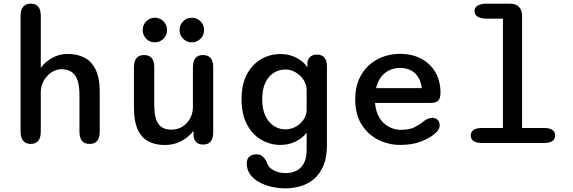

<svg xmlns="http://www.w3.org/2000/svg" viewBox="-20 -782 3135 1050"><path d="M470 5Q414.5 5 414.5 -62V-261.5Q414.5 -336.5 390.2 -370Q366 -403.5 316 -403.5Q294.5 -403.5 274.2 -393.5Q254 -383.5 238 -366Q222 -348.5 212.5 -326.2Q203 -304 203 -280V-62Q203 5 147.5 5Q121 5 106.8 -12.2Q92.5 -29.5 92.5 -62V-695.5Q92.5 -728 106.8 -745Q121 -762 147.5 -762Q203 -762 203 -695.5V-411.5Q227.5 -444 265.8 -465.5Q304 -487 350 -487Q402 -487 441.5 -467Q481 -447 503.2 -401Q525.5 -355 525.5 -277.5V-62Q525.5 5 470 5Z M768.5 -481Q823.5 -481 823.5 -414.5V-210Q823.5 -138.5 845.2 -105.8Q867 -73 917 -73Q951.5 -73 978 -89.8Q1004.5 -106.5 1019.8 -134.8Q1035 -163 1035 -196.5V-414.5Q1035 -481 1090.5 -481Q1146 -481 1146 -414.5V-58Q1146 8.5 1090.5 8.5Q1048.5 8.5 1039 -33L1038 -66Q1012.5 -32.5 972.2 -10.8Q932 11 880.5 11Q829 11 791.2 -9Q753.5 -29 733 -74Q712.5 -119 712.5 -194V-414.5Q712.5 -481 768.5 -481ZM827 -550.5Q799 -550.5 779.8 -570Q760.5 -589.5 760.5 -617.5Q760.5 -646 779.8 -665.5Q799 -685 827 -685Q854.5 -685 874 -665.5Q893.5 -646 893.5 -617.5Q893.5 -589.5 874 -570Q854.5 -550.5 827 -550.5ZM1029 -550.5Q1001 -550.5 981.5 -570Q962 -589.5 962 -617.5Q962 -646 981.5 -665.5Q1001 -685 1029 -685Q1057 -685 1076.5 -665.5Q1096 -646 1096 -617.5Q1096 -589.5 1076.5 -570Q1057 -550.5 1029 -550.5Z M1541 248Q1501 248 1463.2 239Q1425.5 230 1395.2 213Q1365 196 1347.2 170.5Q1329.5 145 1329.5 111.5Q1329.5 86.5 1344 74.2Q1358.5 62 1382 62Q1404.5 62 1416.5 73.8Q1428.5 85.5 1436 98.5Q1446 132.5 1474.8 148.5Q1503.5 164.5 1544 164.5Q1574 164.5 1599.8 152.2Q1625.5 140 1641.2 112Q1657 84 1657 37V-56Q1633 -25.5 1595.5 -7.5Q1558 10.5 1513 10.5Q1457.5 10.5 1409 -17.5Q1360.5 -45.5 1330.8 -101.2Q1301 -157 1301 -239Q1301 -321.5 1330.8 -376.5Q1360.5 -431.5 1409 -459Q1457.5 -486.5 1513 -486.5Q1560.5 -486.5 1599 -467.2Q1637.5 -448 1661 -414L1661.5 -445Q1672.5 -483.5 1712.5 -483.5Q1768 -483.5 1768 -418V11.5Q1768 77.5 1749 123Q1730 168.5 1698 196Q1666 223.5 1625.2 235.8Q1584.5 248 1541 248ZM1540.5 -74.5Q1568.5 -74.5 1594 -87.2Q1619.5 -100 1636.5 -122.8Q1653.5 -145.5 1657 -174V-295.5Q1654.5 -325 1637.5 -349Q1620.5 -373 1594.8 -387.5Q1569 -402 1540.5 -402Q1506.5 -402 1477.8 -384.2Q1449 -366.5 1431.5 -330.5Q1414 -294.5 1414 -239Q1414 -185 1431.5 -148.2Q1449 -111.5 1477.8 -93Q1506.5 -74.5 1540.5 -74.5Z M2167.5 10.5Q2105 10.5 2048.8 -17.5Q1992.5 -45.5 1957.5 -101Q1922.5 -156.5 1922.5 -239Q1922.5 -301.5 1943 -348Q1963.5 -394.5 1998 -425.5Q2032.5 -456.5 2076.2 -472Q2120 -487.5 2166.5 -487.5Q2233.5 -487.5 2283.5 -461Q2333.5 -434.5 2361.2 -386.8Q2389 -339 2389 -274.5Q2389 -245 2376.8 -232Q2364.5 -219 2334.5 -219H2031Q2035 -171 2055 -138.2Q2075 -105.5 2106 -88.8Q2137 -72 2172.5 -72Q2219.5 -72 2248 -86.8Q2276.5 -101.5 2296 -118Q2306.5 -126.5 2318.2 -132Q2330 -137.5 2344 -137.5Q2362.5 -137.5 2373.5 -126.2Q2384.5 -115 2384.5 -96.5Q2384.5 -82.5 2376.5 -71Q2368.5 -59.5 2355 -48.5Q2327 -25.5 2280.5 -7.5Q2234 10.5 2167.5 10.5ZM2036.5 -300H2287Q2279.5 -354 2248.8 -382.2Q2218 -410.5 2166 -410.5Q2138 -410.5 2111.8 -399Q2085.5 -387.5 2065.8 -363.2Q2046 -339 2036.5 -300Z M2615.5 0Q2585 0 2569.8 -10.8Q2554.5 -21.5 2554.5 -41Q2554.5 -61 2569.8 -71.5Q2585 -82 2615.5 -82H2730.5V-680H2641.5Q2609 -680 2592 -690.8Q2575 -701.5 2575 -721Q2575 -740.5 2592 -751.2Q2609 -762 2641.5 -762H2768Q2800.5 -762 2817.8 -745Q2835 -728 2835 -695.5V-82H2955Q2986 -82 3001 -71.5Q3016 -61 3016 -41Q3016 -21.5 3001 -10.8Q2986 0 2955 0Z"/></svg>

Font: Sono Monospace Medium
Style: Regular
Weight: 500
Designer: Tyler Finck
Foundry: Tyler Finck
Version: Version 2.112